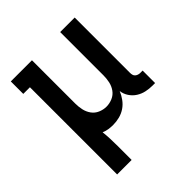

<svg xmlns="http://www.w3.org/2000/svg" viewBox="-200 -663 1001 1001"><g transform="rotate(-45 300.0 -162.5)"><path d="M89 205V-438H40V-530H196V-210Q196 -187 201 -164Q206 -141 219.5 -122Q233 -103 255 -93.5Q277 -84 300 -84Q323 -84 345 -93.5Q367 -103 380.5 -122Q394 -141 399 -164Q404 -187 404 -210V-530H511V-122Q511 -114 513 -106.5Q515 -99 520.5 -94Q526 -89 533.5 -86.5Q541 -84 548 -84H566V8H548Q524 8 500.5 3Q477 -2 456.5 -15Q436 -28 422.5 -48.5Q409 -69 406 -93Q397 -71 382.5 -51Q368 -31 348 -17.5Q328 -4 304.5 2Q281 8 257 8Q240 8 223.5 5.5Q207 3 191 -4Q194 23 195 49.5Q196 76 196 102V205Z"/></g></svg>

Font: Iosevka Slab Semibold Extended
Style: Regular
Weight: 600
Width: 7
Monospace: yes
Designer: Belleve Invis
Foundry: Belleve Invis
Version: Version 11.1.0; ttfautohint (v1.8.3)